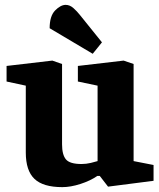

<svg xmlns="http://www.w3.org/2000/svg" viewBox="-20 -756 655 789"><path d="M236 13Q157 13 121.5 -21Q86 -55 86 -129V-404L7 -421V-485L195 -507L235 -493V-163Q235 -120 251 -101Q267 -82 315 -82Q334 -82 353 -86.5Q372 -91 381 -94V-404L300 -421V-485L488 -507L529 -493V-94L611 -78V-13L424 11L390 -33H380Q351 -13 310.5 0Q270 13 236 13ZM361 -535 184 -640Q184 -690 206.5 -713Q229 -736 250 -736Q267 -736 282 -722.5Q297 -709 308 -695L399 -582Z"/></svg>

Font: Faustina ExtraBold
Style: Regular
Weight: 800
Designer: Alfonso Garcia
Foundry: http://www.omnibus-type.com
Version: Version 1.200